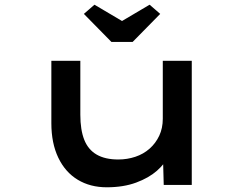

<svg xmlns="http://www.w3.org/2000/svg" viewBox="-20 -785 1034 815"><path d="M433 10Q363 10 310 -22Q257 -54 227.5 -115.5Q198 -177 198 -262V-527H321V-298Q321 -234 337.5 -192Q354 -150 390 -129Q426 -108 482 -108Q520 -108 554.5 -119.5Q589 -131 615 -154Q641 -177 656 -209Q671 -241 671 -281V-527H794V0H675L672 -110L694 -122Q681 -91 646.5 -60.5Q612 -30 558 -10Q504 10 433 10ZM453 -607 336 -726 381 -765 513 -687H483L615 -765L660 -726L543 -607Z"/></svg>

Font: Lexend Zetta Medium
Style: Regular
Weight: 500
Designer: Bonnie Shaver-Troup, Thomas Jockin
Foundry: Lexend
Version: Version 1.007